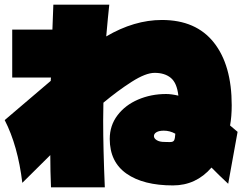

<svg xmlns="http://www.w3.org/2000/svg" viewBox="-26 -792 1046 817"><path d="M985 -231 945 -10Q902 -50 874 -79Q808 -3 710 -3Q584 -3 512.5 -53Q441 -103 441 -201Q441 -258 474 -301.5Q507 -345 562 -368.5Q617 -392 681 -392Q703 -392 733 -385Q727 -439 701 -460.5Q675 -482 632 -482Q594 -482 534.5 -444Q475 -406 414 -355L413 -278Q413 -160 420 5H191Q188 -64 188 -132L69 -14Q50 -172 -6 -281L190 -448Q190 -457 191 -462H26V-666H197L201 -772H439Q434 -727 426 -637Q545 -707 663 -707Q808 -707 884 -611Q960 -515 960 -344Q960 -296 953 -258ZM720 -223Q697 -236 671 -236Q651 -236 640 -229.5Q629 -223 629 -213Q629 -203 641 -195.5Q653 -188 674 -188Q680 -188 695.5 -187.5Q711 -187 715 -195Q719 -203 720 -223Z"/></svg>

Font: Dela Gothic One
Style: Regular
Weight: 400
Designer: aratakana
Foundry: aratakana
Version: Version 1.004